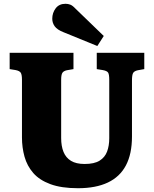

<svg xmlns="http://www.w3.org/2000/svg" viewBox="-20 -980 812 1014"><path d="M392 14Q304 14 246 -7.5Q188 -29 155.5 -66.5Q123 -104 109.5 -152.5Q96 -201 96 -254V-559Q96 -586 89.5 -596Q83 -606 62 -610L31 -615V-701H368V-615L333 -609Q315 -605 309 -594.5Q303 -584 303 -559V-251Q303 -208 315.5 -177.5Q328 -147 355 -130.5Q382 -114 427 -114Q478 -114 506 -131.5Q534 -149 545.5 -179.5Q557 -210 557 -250V-559Q557 -587 551 -596.5Q545 -606 522 -610L491 -615V-701H742V-615L708 -609Q689 -605 683 -594.5Q677 -584 677 -555V-259Q677 -167 645 -106.5Q613 -46 549.5 -16Q486 14 392 14ZM494 -737 315 -810Q282 -823 269 -841Q256 -859 256 -881Q256 -912 274 -936Q292 -960 326 -960Q339 -960 351 -955.5Q363 -951 378 -935L528 -790Z"/></svg>

Font: Literata ExtraBold
Style: Regular
Weight: 800
Designer: Latin by Veronika Burian and Jose Scaglione. Greek by Irene Vlachou. Cyrillic by Vera Evstafieva.
Foundry: TypeTogether
Version: Version 3.103;gftools[0.9.29]